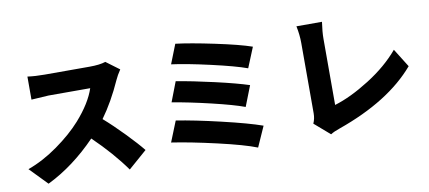

<svg xmlns="http://www.w3.org/2000/svg" viewBox="-75 -1075 3149 1410"><g transform="rotate(-10 1500.0 -370.0)"><path d="M753.9 -755.9 852.5 -682.6Q826.2 -643.6 811.5 -610.4Q744.1 -460 661.1 -345.7Q730.5 -285.2 810.1 -203.1Q889.6 -121.1 932.6 -67.4L793.9 53.7Q699.2 -80.1 554.7 -219.7Q382.8 -42 188.5 52.7L61.5 -78.1Q175.8 -119.1 286.6 -198.2Q397.5 -277.3 470.7 -359.4Q576.2 -478.5 611.3 -585H299.8Q285.2 -585 171.9 -577.1V-749Q228.5 -741.2 299.8 -741.2H633.8Q710 -741.2 753.9 -755.9Z M1226.6 -654.3 1283.2 -797.9Q1389.6 -785.2 1570.3 -747.1Q1751 -709 1840.8 -677.7L1779.3 -527.3Q1694.3 -558.6 1514.2 -599.6Q1334 -640.6 1226.6 -654.3ZM1181.6 -378.9 1238.3 -526.4Q1358.4 -506.8 1520.5 -469.7Q1682.6 -432.6 1771.5 -403.3L1711.9 -251Q1630.9 -281.2 1468.3 -319.8Q1305.7 -358.4 1181.6 -378.9ZM1127 -88.9 1188.5 -242.2Q1321.3 -221.7 1518.6 -175.3Q1715.8 -128.9 1817.4 -92.8L1750 58.6Q1656.2 21.5 1460.4 -23.4Q1264.6 -68.4 1127 -88.9Z M2294.9 55.7 2179.7 -43.9Q2195.3 -78.1 2195.3 -118.2V-643.6Q2195.3 -703.1 2181.6 -769.5H2372.1Q2361.3 -697.3 2361.3 -643.6V-151.4Q2481.4 -187.5 2623 -276.9Q2764.6 -366.2 2856.4 -475.6L2942.4 -337.9Q2749 -111.3 2364.3 24.4Q2320.3 39.1 2294.9 55.7Z"/></g></svg>

Font: GenEi Gothic M Heavy
Style: Regular
Weight: 800
Designer: o_tamon (Modified); [Source Han Sans]
Ryoko NISHIZUKA  (kana & ideographs); Paul D. Hunt (Latin, Greek & Cyrillic); Wenl
Version: Version 1.1a;Original Version 1.004